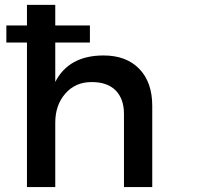

<svg xmlns="http://www.w3.org/2000/svg" viewBox="-20 -762 855 782"><path d="M5.9 -588.9V-658.2H89.8V-742.2H205.1V-658.2H346.2V-588.9H205.1V-428.2Q260.3 -536.1 401.9 -536.1Q494.6 -536.1 547.4 -481.4Q600.1 -426.8 600.1 -331.1V0H484.9V-298.8Q484.9 -358.9 451.2 -393.6Q417 -428.2 352.1 -427.7Q287.1 -427.7 246.1 -380.9Q205.1 -334 205.1 -262.2V0H89.8V-588.9Z"/></svg>

Font: TruenoRg
Style: Book
Weight: 400
Designer: Julieta Ulanovsky
Foundry: Julieta Ulanovsky
Version: Version 3.001b